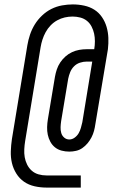

<svg xmlns="http://www.w3.org/2000/svg" viewBox="-20 -775 540 870"><path d="M346 75H191Q163 75 136.5 69Q110 63 89 48.5Q68 34 54 11.5Q40 -11 34 -36.5Q28 -62 29 -90Q30 -118 34 -145L104 -570Q108 -594 116 -618Q124 -642 137.5 -664Q151 -686 170.5 -704.5Q190 -723 213 -734.5Q236 -746 261 -750.5Q286 -755 310 -755Q336 -755 361.5 -749.5Q387 -744 407.5 -731Q428 -718 442 -697.5Q456 -677 463 -653Q470 -629 471 -603.5Q472 -578 469 -552L412 -212Q410 -197 406 -182Q402 -167 394.5 -152.5Q387 -138 376.5 -125.5Q366 -113 353 -104Q340 -95 324.5 -91.5Q309 -88 294 -88Q276 -88 259 -92.5Q242 -97 229 -107.5Q216 -118 208 -133Q200 -148 196.5 -164.5Q193 -181 193.5 -199Q194 -217 197 -235L229 -427Q232 -444 237.5 -460.5Q243 -477 253 -492Q263 -507 276.5 -519Q290 -531 306 -538.5Q322 -546 339 -549Q356 -552 373 -552H407Q410 -570 410 -588Q410 -606 406.5 -622.5Q403 -639 395 -654.5Q387 -670 374 -680.5Q361 -691 344 -695.5Q327 -700 309 -700Q291 -700 273.5 -696Q256 -692 239.5 -683Q223 -674 209.5 -660Q196 -646 187 -629.5Q178 -613 172.5 -596Q167 -579 164 -561L94 -136Q91 -118 90 -99Q89 -80 92 -62.5Q95 -45 103 -29Q111 -13 124 -1.5Q137 10 154.5 15Q172 20 191 20H346ZM294 -143Q307 -143 318.5 -151.5Q330 -160 336.5 -171.5Q343 -183 346.5 -195.5Q350 -208 353 -221L398 -496H373Q358 -496 342.5 -491Q327 -486 315.5 -474.5Q304 -463 298 -448Q292 -433 289 -418L257 -226Q255 -212 254.5 -198.5Q254 -185 257.5 -172.5Q261 -160 271 -151.5Q281 -143 294 -143Z"/></svg>

Font: Iosevka Curly Light Oblique
Style: Regular
Weight: 300
Italic angle: -9°
Monospace: yes
Designer: Belleve Invis
Foundry: Belleve Invis
Version: Version 11.1.0; ttfautohint (v1.8.3)